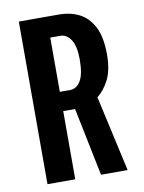

<svg xmlns="http://www.w3.org/2000/svg" viewBox="-81 -757 611 814"><g transform="rotate(-10 225.0 -350.0)"><path d="M57 0V-700H231.5Q277.5 -700 316 -681Q354.5 -662 377.8 -617.8Q401 -573.5 401 -498.5Q401 -431 379.8 -389.5Q358.5 -348 329.5 -326L402 0H287.5L227.5 -293.5H176.5V0ZM176.5 -376.5H220.5Q249 -376.5 266.2 -405.2Q283.5 -434 283.5 -497.5Q283.5 -554 265.5 -582Q247.5 -610 219 -610H176.5Z"/></g></svg>

Font: Trispace Condensed Medium
Style: Regular
Weight: 500
Width: 3
Designer: Tyler Finck
Foundry: Etcetera Type Company
Version: Version 1.210; ttfautohint (v1.8.3)